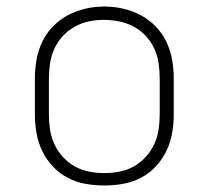

<svg xmlns="http://www.w3.org/2000/svg" viewBox="-20 -561 640 589"><path d="M300 8Q271 8 242.5 3Q214 -2 188 -15.5Q162 -29 142 -50.5Q122 -72 109.5 -98Q97 -124 92 -152.5Q87 -181 87 -210V-320Q87 -349 92 -377.5Q97 -406 109.5 -432.5Q122 -459 142.5 -480Q163 -501 188.5 -514.5Q214 -528 242.5 -534.5Q271 -541 300 -541Q329 -541 357.5 -534.5Q386 -528 411.5 -514.5Q437 -501 457.5 -480Q478 -459 490.5 -432.5Q503 -406 508 -377.5Q513 -349 513 -320V-210Q513 -181 508 -152.5Q503 -124 490.5 -98Q478 -72 458 -50.5Q438 -29 412 -15.5Q386 -2 357.5 3Q329 8 300 8ZM300 -30Q323 -30 346.5 -34.5Q370 -39 390.5 -50.5Q411 -62 427 -79.5Q443 -97 453 -118.5Q463 -140 466.5 -163.5Q470 -187 470 -210V-320Q470 -344 466.5 -367.5Q463 -391 453 -412.5Q443 -434 426.5 -451.5Q410 -469 389 -480Q368 -491 344.5 -495.5Q321 -500 298 -500Q274 -500 251 -495Q228 -490 208 -478.5Q188 -467 172 -449.5Q156 -432 146.5 -411Q137 -390 133.5 -366.5Q130 -343 130 -320V-210Q130 -187 133.5 -163.5Q137 -140 147 -118.5Q157 -97 173 -79.5Q189 -62 209.5 -50.5Q230 -39 253.5 -34.5Q277 -30 300 -30Z"/></svg>

Font: Iosevka Curly XLtEx
Style: Regular
Weight: 200
Width: 7
Monospace: yes
Designer: Belleve Invis
Foundry: Belleve Invis
Version: Version 11.1.0; ttfautohint (v1.8.3)